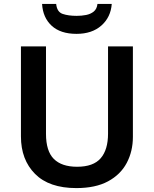

<svg xmlns="http://www.w3.org/2000/svg" viewBox="-20 -1044 787 981"><path d="M659 -345Q659 -271 627.5 -211.5Q596 -152 532 -117.5Q468 -83 370 -83Q231 -83 159 -155.5Q87 -228 87 -347V-807H215V-360Q215 -272 255 -232Q295 -192 374 -192Q457 -192 494.5 -235.5Q532 -279 532 -361V-807H659ZM551 -1024Q546 -956 498 -913.5Q450 -871 371 -871Q289 -871 244 -912.5Q199 -954 195 -1024H267Q271 -983 300 -973Q329 -963 372 -963Q397 -963 420 -967.5Q443 -972 459 -985Q475 -998 478 -1024Z"/></svg>

Font: Noto Sans Telugu UI SemiBold
Style: Regular
Weight: 600
Designer: Jelle Bosma - Monotype Design Team
Foundry: Monotype Imaging Inc.
Version: Version 2.005; ttfautohint (v1.8.4.7-5d5b)